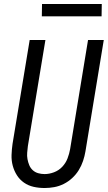

<svg xmlns="http://www.w3.org/2000/svg" viewBox="-20 -936 541 964"><path d="M204 8Q175 8 148.5 2Q122 -4 100.5 -19Q79 -34 65 -56Q51 -78 44 -104Q37 -130 38 -158Q39 -186 43 -214L129 -735H208L120 -203Q118 -186 116.5 -169.5Q115 -153 118 -137Q121 -121 127 -106.5Q133 -92 144.5 -81.5Q156 -71 171.5 -66.5Q187 -62 204 -62Q227 -62 251 -71Q275 -80 292.5 -98.5Q310 -117 319 -140.5Q328 -164 332 -187L422 -735H501L409 -176Q405 -152 397 -128Q389 -104 375.5 -82Q362 -60 342.5 -42Q323 -24 300 -12.5Q277 -1 252.5 3.5Q228 8 204 8ZM190 -854 191 -916H491L490 -854Z"/></svg>

Font: Iosevka Term Curly
Style: Italic
Weight: 400
Italic angle: -9°
Designer: Belleve Invis
Foundry: Belleve Invis
Version: Version 32.3.0